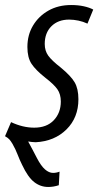

<svg xmlns="http://www.w3.org/2000/svg" viewBox="-39 -555 394 764"><path d="M153 189Q122 189 97 169.5Q72 150 49 101Q39 81 31 60Q23 39 11 18Q4 6 -2 -0.5Q-8 -7 -19 -13L5 -69Q52 -47 97 -47Q147 -47 175 -76.5Q203 -106 203 -151Q203 -180 189.5 -199.5Q176 -219 141 -246Q103 -276 86.5 -301Q70 -326 70 -368Q70 -416 92.5 -453.5Q115 -491 154 -513Q193 -535 244 -535Q272 -535 294.5 -530Q317 -525 332 -517L309 -461Q292 -469 273 -473Q254 -477 236 -477Q192 -477 165.5 -450.5Q139 -424 139 -380Q139 -353 153 -333.5Q167 -314 203 -286Q243 -253 258 -227.5Q273 -202 273 -160Q273 -87 225.5 -40Q178 7 103 11Q96 11 88 10Q80 9 73 8Q81 22 90.5 40.5Q100 59 108 74Q124 105 140 119Q156 133 172 133Q185 133 198 128L195 182Q174 189 153 189Z"/></svg>

Font: Ubuntu Sans Condensed
Style: Italic
Weight: 400
Width: 3
Italic angle: -13.5°
Designer: Dalton Maag Ltd
Foundry: Dalton Maag Ltd
Version: Version 1.006; ttfautohint (v1.8.4.7-5d5b)